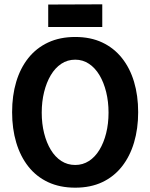

<svg xmlns="http://www.w3.org/2000/svg" viewBox="-20 -864 695 888"><path d="M328 4Q257 4 202.5 -21.5Q148 -47 111 -94Q74 -141 55 -205Q36 -269 36 -345Q36 -422 55 -485.5Q74 -549 111 -595.5Q148 -642 202.5 -667.5Q257 -693 328 -693Q399 -693 453 -667.5Q507 -642 544 -595.5Q581 -549 600 -485.5Q619 -422 619 -345Q619 -269 600 -205Q581 -141 544 -94Q507 -47 453 -21.5Q399 4 328 4ZM328 -101Q363 -101 391.5 -119.5Q420 -138 440 -171Q460 -204 471 -248Q482 -292 482 -343Q482 -394 471 -438.5Q460 -483 440 -516.5Q420 -550 391.5 -569Q363 -588 328 -588Q292 -588 263.5 -569Q235 -550 215 -516.5Q195 -483 184 -438.5Q173 -394 173 -343Q173 -292 184 -248Q195 -204 215 -171Q235 -138 263.5 -119.5Q292 -101 328 -101ZM203 -739V-843L453 -844V-739Z"/></svg>

Font: Kreon Light
Style: Bold
Weight: 700
Version: Version 2.002